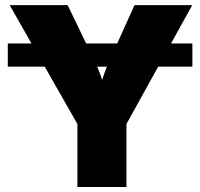

<svg xmlns="http://www.w3.org/2000/svg" viewBox="-20 -748 802 768"><path d="M749.5 -574.2V-481.4H11.2V-574.2ZM289.6 0V-252L18.6 -727.5H250.5L355.5 -510.3Q369.6 -481.4 380.9 -450.9Q392.1 -420.4 403.8 -382.8H375Q385.7 -420.4 396.2 -450.9Q406.7 -481.4 419.9 -510.3L518.1 -727.5H749L485.8 -252V0Z"/></svg>

Font: Inter 17pt Black
Style: Regular
Weight: 900
Version: Version 4.001;git-66647c0bb